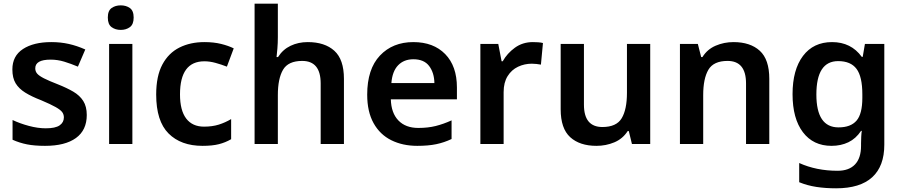

<svg xmlns="http://www.w3.org/2000/svg" viewBox="-20 -780 4890 1040"><path d="M450 -157Q450 -75 391.5 -32.5Q333 10 224 10Q167 10 126.5 2Q86 -6 48 -23V-130Q88 -111 136.5 -98Q185 -85 228 -85Q280 -85 303 -101Q326 -117 326 -144Q326 -160 317 -172.5Q308 -185 281.5 -200Q255 -215 203 -237Q151 -257 116.5 -278.5Q82 -300 64.5 -329Q47 -358 47 -404Q47 -477 104.5 -514.5Q162 -552 258 -552Q308 -552 352.5 -542Q397 -532 442 -512L402 -419Q364 -435 328 -446Q292 -457 254 -457Q171 -457 171 -410Q171 -393 181.5 -381Q192 -369 218.5 -355.5Q245 -342 294 -323Q342 -304 377 -283.5Q412 -263 431 -233Q450 -203 450 -157Z M634 -751Q663 -751 683.5 -736.5Q704 -722 704 -685Q704 -648 683.5 -633Q663 -618 634 -618Q605 -618 584.5 -633Q564 -648 564 -685Q564 -722 584.5 -736.5Q605 -751 634 -751ZM697 -542V0H571V-542Z M1077 10Q960 10 893 -57Q826 -124 826 -268Q826 -368 859.5 -430.5Q893 -493 952 -522.5Q1011 -552 1087 -552Q1138 -552 1178 -542Q1218 -532 1246 -518L1209 -419Q1178 -431 1147 -439.5Q1116 -448 1087 -448Q955 -448 955 -269Q955 -182 988.5 -138Q1022 -94 1085 -94Q1130 -94 1165 -105Q1200 -116 1232 -135V-26Q1201 -8 1165.5 1Q1130 10 1077 10Z M1485 -579Q1485 -547 1482.5 -516.5Q1480 -486 1478 -471H1486Q1512 -512 1554 -532Q1596 -552 1647 -552Q1739 -552 1791 -505Q1843 -458 1843 -353V0H1717V-328Q1717 -450 1617 -450Q1541 -450 1513 -402Q1485 -354 1485 -265V0H1359V-760H1485Z M2219 -552Q2328 -552 2391.5 -487Q2455 -422 2455 -306V-242H2097Q2099 -168 2138 -127.5Q2177 -87 2246 -87Q2298 -87 2340 -97.5Q2382 -108 2426 -128V-27Q2386 -8 2343 1Q2300 10 2240 10Q2161 10 2099.5 -20.5Q2038 -51 2003.5 -113Q1969 -175 1969 -267Q1969 -406 2038 -479Q2107 -552 2219 -552ZM2219 -459Q2168 -459 2136.5 -426.5Q2105 -394 2100 -330H2333Q2332 -386 2304.5 -422.5Q2277 -459 2219 -459Z M2866 -552Q2879 -552 2894.5 -551Q2910 -550 2921 -547L2910 -430Q2900 -432 2886 -433.5Q2872 -435 2861 -435Q2821 -435 2786 -418.5Q2751 -402 2729.5 -367.5Q2708 -333 2708 -281V0H2582V-542H2679L2697 -448H2703Q2727 -491 2769 -521.5Q2811 -552 2866 -552Z M3502 -542V0H3403L3386 -70H3380Q3353 -28 3307.5 -9Q3262 10 3211 10Q3120 10 3068.5 -37Q3017 -84 3017 -188V-542H3143V-213Q3143 -92 3243 -92Q3319 -92 3347.5 -139.5Q3376 -187 3376 -277V-542Z M3953 -552Q4044 -552 4095.5 -505Q4147 -458 4147 -353V0H4021V-328Q4021 -450 3921 -450Q3845 -450 3817 -402Q3789 -354 3789 -265V0H3663V-542H3760L3778 -471H3785Q3811 -513 3856.5 -532.5Q3902 -552 3953 -552Z M4487 -552Q4590 -552 4648 -472H4653L4665 -542H4770V4Q4770 120 4704.5 180Q4639 240 4509 240Q4451 240 4402 232.5Q4353 225 4309 207V103Q4402 145 4517 145Q4579 145 4611.5 110.5Q4644 76 4644 10V-4Q4644 -19 4645 -39Q4646 -59 4648 -71H4644Q4616 -29 4575.5 -9.5Q4535 10 4484 10Q4385 10 4329 -64Q4273 -138 4273 -270Q4273 -402 4329.5 -477Q4386 -552 4487 -552ZM4520 -449Q4402 -449 4402 -268Q4402 -90 4522 -90Q4588 -90 4619.5 -126.5Q4651 -163 4651 -250V-269Q4651 -365 4619.5 -407Q4588 -449 4520 -449Z"/></svg>

Font: Noto Sans Gurmukhi UI SemiBold
Style: Regular
Weight: 600
Designer: Jelle Bosma - Monotype Design Team
Foundry: Monotype Imaging Inc.
Version: Version 2.004; ttfautohint (v1.8.4.7-5d5b)